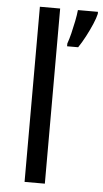

<svg xmlns="http://www.w3.org/2000/svg" viewBox="-54 -795 445 830"><g transform="rotate(5 168.5 -380.0)"><path d="M337 -751Q333 -733 321.5 -706Q310 -679 295 -650.5Q280 -622 265 -600H217V-612Q224 -631 230.5 -657.5Q237 -684 242.5 -711.5Q248 -739 250 -760H337ZM173 0H85V-760H173Z"/></g></svg>

Font: RS Noto Sans
Style: Regular
Weight: 400
Designer: Monotype Design Team
Foundry: Monotype Imaging Inc.
Version: Version 3.10